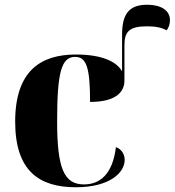

<svg xmlns="http://www.w3.org/2000/svg" viewBox="-20 -780 737 810"><path d="M300 10C446 10 506 -54 506 -105C506 -131 491 -152 469 -159C455 -44 401 -2 334 -2C250 -2 221 -70 221 -268C221 -475 239 -540 297 -540C345 -540 360 -494 360 -350C483 -350 505 -403 505 -440V-591C505 -648 528 -669 600 -669C636 -669 661 -664 683 -652C692 -663 697 -679 697 -695C697 -737 658 -760 601 -760C527 -760 495 -724 495 -634V-479C472 -520 411 -550 300 -550C154 -550 44 -483 44 -267C44 -58 146 10 300 10Z"/></svg>

Font: Noto Serif Display ExtraBold
Style: Regular
Weight: 800
Designer: Monotype Design Team
Foundry: Monotype Imaging Inc.
Version: Version 2.009